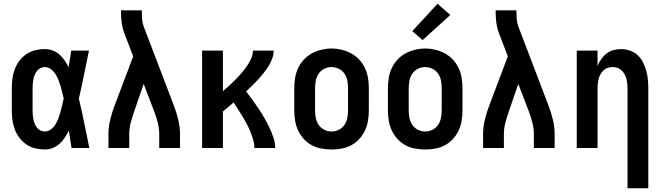

<svg xmlns="http://www.w3.org/2000/svg" viewBox="-20 -790 3540 1025"><path d="M219 8Q194 8 168.5 2Q143 -4 121.5 -18.5Q100 -33 84 -54Q68 -75 59 -99Q50 -123 46.5 -148.5Q43 -174 43 -200V-320Q43 -346 46.5 -371.5Q50 -397 59 -421Q68 -445 84 -466Q100 -487 121.5 -501.5Q143 -516 168.5 -522Q194 -528 219 -528Q241 -528 261 -520.5Q281 -513 297 -499Q313 -485 325 -467.5Q337 -450 346 -431Q350 -454 353.5 -476Q357 -498 360 -520H455Q441 -456 428.5 -391.5Q416 -327 401 -263Q417 -198 430 -132Q443 -66 457 0H362Q358 -23 354.5 -46.5Q351 -70 348 -93Q338 -74 326 -55.5Q314 -37 298 -22.5Q282 -8 261.5 0Q241 8 219 8ZM219 -88Q237 -88 252 -99.5Q267 -111 276.5 -126.5Q286 -142 292 -159Q298 -176 303 -193.5Q308 -211 312 -228.5Q316 -246 320 -264Q316 -281 312 -298Q308 -315 303 -331.5Q298 -348 291.5 -364.5Q285 -381 275.5 -395.5Q266 -410 251.5 -421Q237 -432 219 -432Q207 -432 196 -426.5Q185 -421 177.5 -411.5Q170 -402 165.5 -391Q161 -380 158.5 -368Q156 -356 155 -344Q154 -332 154 -320V-200Q154 -188 155 -176Q156 -164 158.5 -152Q161 -140 165.5 -129Q170 -118 177.5 -108.5Q185 -99 196 -93.5Q207 -88 219 -88Z M559 0V-74Q559 -113 568.5 -151.5Q578 -190 592 -227L691 -489L643 -615Q633 -642 629.5 -670.5Q626 -699 626 -728V-735H737V-728Q737 -708 738.5 -688Q740 -668 747 -649L908 -227Q922 -190 931.5 -151.5Q941 -113 941 -74V0H830V-74Q830 -104 822.5 -134Q815 -164 804 -193L747 -342L696 -194Q686 -165 678 -135Q670 -105 670 -74V0Z M1059 0V-520H1170V-303Q1188 -318 1204.5 -333.5Q1221 -349 1237.5 -365.5Q1254 -382 1269 -399.5Q1284 -417 1297 -435.5Q1310 -454 1320 -475.5Q1330 -497 1330 -520H1441Q1441 -498 1433 -476.5Q1425 -455 1413 -436Q1401 -417 1387 -399.5Q1373 -382 1358 -365.5Q1343 -349 1327 -333.5Q1311 -318 1294 -302Q1312 -279 1328.5 -256Q1345 -233 1361 -209Q1377 -185 1391.5 -160Q1406 -135 1418 -109.5Q1430 -84 1439.5 -56.5Q1449 -29 1449 0H1338Q1338 -23 1331.5 -44.5Q1325 -66 1316.5 -87Q1308 -108 1297.5 -128Q1287 -148 1275.5 -167Q1264 -186 1252 -205Q1240 -224 1227 -243Q1213 -231 1199 -219Q1185 -207 1170 -195V0Z M1750 8Q1723 8 1695.5 3Q1668 -2 1644 -15Q1620 -28 1601.5 -48.5Q1583 -69 1571.5 -93.5Q1560 -118 1555.5 -145.5Q1551 -173 1551 -200V-320Q1551 -347 1555.5 -374.5Q1560 -402 1571.5 -426.5Q1583 -451 1602 -471.5Q1621 -492 1645 -505Q1669 -518 1696 -524.5Q1723 -531 1750 -531Q1777 -531 1804 -524.5Q1831 -518 1855 -505Q1879 -492 1898 -471.5Q1917 -451 1928.5 -426.5Q1940 -402 1944.5 -374.5Q1949 -347 1949 -320V-200Q1949 -173 1944.5 -145.5Q1940 -118 1928.5 -93.5Q1917 -69 1898.5 -48.5Q1880 -28 1856 -15Q1832 -2 1804.5 3Q1777 8 1750 8ZM1750 -88Q1770 -88 1788.5 -97Q1807 -106 1818.5 -123Q1830 -140 1834 -160Q1838 -180 1838 -200V-320Q1838 -340 1834 -360.5Q1830 -381 1818.5 -397.5Q1807 -414 1788 -423Q1769 -432 1749 -432Q1729 -432 1710.5 -422.5Q1692 -413 1681 -396.5Q1670 -380 1666 -360Q1662 -340 1662 -320V-200Q1662 -180 1666 -160Q1670 -140 1681.5 -123Q1693 -106 1711.5 -97Q1730 -88 1750 -88Z M2250 8Q2223 8 2195.5 3Q2168 -2 2144 -15Q2120 -28 2101.5 -48.5Q2083 -69 2071.5 -93.5Q2060 -118 2055.5 -145.5Q2051 -173 2051 -200V-320Q2051 -347 2055.5 -374.5Q2060 -402 2071.5 -426.5Q2083 -451 2102 -471.5Q2121 -492 2145 -505Q2169 -518 2196 -524.5Q2223 -531 2250 -531Q2277 -531 2304 -524.5Q2331 -518 2355 -505Q2379 -492 2398 -471.5Q2417 -451 2428.5 -426.5Q2440 -402 2444.5 -374.5Q2449 -347 2449 -320V-200Q2449 -173 2444.5 -145.5Q2440 -118 2428.5 -93.5Q2417 -69 2398.5 -48.5Q2380 -28 2356 -15Q2332 -2 2304.5 3Q2277 8 2250 8ZM2250 -88Q2270 -88 2288.5 -97Q2307 -106 2318.5 -123Q2330 -140 2334 -160Q2338 -180 2338 -200V-320Q2338 -340 2334 -360.5Q2330 -381 2318.5 -397.5Q2307 -414 2288 -423Q2269 -432 2249 -432Q2229 -432 2210.5 -422.5Q2192 -413 2181 -396.5Q2170 -380 2166 -360Q2162 -340 2162 -320V-200Q2162 -180 2166 -160Q2170 -140 2181.5 -123Q2193 -106 2211.5 -97Q2230 -88 2250 -88ZM2236 -576 2181 -624 2316 -770 2384 -710Z M2559 0V-74Q2559 -113 2568.5 -151.5Q2578 -190 2592 -227L2691 -489L2643 -615Q2633 -642 2629.5 -670.5Q2626 -699 2626 -728V-735H2737V-728Q2737 -708 2738.5 -688Q2740 -668 2747 -649L2908 -227Q2922 -190 2931.5 -151.5Q2941 -113 2941 -74V0H2830V-74Q2830 -104 2822.5 -134Q2815 -164 2804 -193L2747 -342L2696 -194Q2686 -165 2678 -135Q2670 -105 2670 -74V0Z M3330 215V-320Q3330 -333 3328.5 -346Q3327 -359 3323.5 -371.5Q3320 -384 3313.5 -395Q3307 -406 3297.5 -415Q3288 -424 3275.5 -428Q3263 -432 3250 -432Q3237 -432 3224.5 -428Q3212 -424 3202.5 -415Q3193 -406 3186.5 -395Q3180 -384 3176.5 -371.5Q3173 -359 3171.5 -346Q3170 -333 3170 -320V0H3059V-520H3170V-438Q3178 -458 3190 -475Q3202 -492 3218.5 -504.5Q3235 -517 3255 -522.5Q3275 -528 3296 -528Q3320 -528 3343 -520Q3366 -512 3383.5 -496Q3401 -480 3412 -458.5Q3423 -437 3429.5 -414Q3436 -391 3438.5 -367.5Q3441 -344 3441 -320V215Z"/></svg>

Font: Iosevka SS08 Regular
Style: Bold
Weight: 700
Monospace: yes
Designer: Belleve Invis
Foundry: Belleve Invis
Version: Version 16.3.4; ttfautohint (v1.8.4)